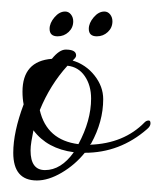

<svg xmlns="http://www.w3.org/2000/svg" viewBox="-20 -295 281 333"><path d="M44 18Q3 18 3 -30Q3 -66 21 -114Q20 -119 19.5 -124.5Q19 -130 19 -136Q19 -189 70 -193Q83 -209 94 -209Q112 -209 112 -199Q112 -196 109 -193L106 -190Q129 -183 144 -164Q159 -145 159 -123Q159 -84 138 -46L136 -44Q195 -46 231 -83Q234 -86 238 -86Q241 -86 241 -81Q241 -76 235 -71Q188 -30 127 -30Q110 -9 87 4.5Q64 18 44 18ZM116 -45Q138 -86 138 -124Q138 -147 127 -163Q116 -179 97 -181Q67 -148 49 -104Q61 -52 116 -45ZM58 0Q86 0 108 -31Q62 -37 38 -69Q36 -59 34.5 -50Q33 -41 33 -34Q33 0 58 0ZM148 -232Q134 -232 134 -245Q134 -255 142.5 -265Q151 -275 161 -275Q167 -275 171 -270Q175 -265 175 -258Q175 -247 167 -239.5Q159 -232 148 -232ZM80 -232Q66 -232 66 -245Q66 -255 74.5 -265Q83 -275 93 -275Q99 -275 103 -270Q107 -265 107 -258Q107 -247 99 -239.5Q91 -232 80 -232Z"/></svg>

Font: Passions Conflict
Style: Regular
Weight: 400
Designer: Robert E. Leuschke
Foundry: Robert E. Leuschke
Version: Version 1.010; ttfautohint (v1.8.3)